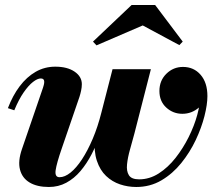

<svg xmlns="http://www.w3.org/2000/svg" viewBox="-20 -736 857 766"><path d="M523.5 10Q490 10 458.8 -0.5Q427.5 -11 403.2 -34Q379 -57 366.5 -94.5Q354 -132 358.5 -186L429 -460H582L516 -202.5Q507.5 -171 498.5 -139Q489.5 -107 486.8 -80.2Q484 -53.5 494.2 -37Q504.5 -20.5 535 -20.5Q576.5 -20.5 613.5 -44.2Q650.5 -68 680.5 -106.2Q710.5 -144.5 732.8 -189.2Q755 -234 766.8 -277Q778.5 -320 778.5 -352.5Q778.5 -394.5 761 -418Q743.5 -441.5 710 -442V-468Q737 -468 757.8 -454.2Q778.5 -440.5 790.2 -419.2Q802 -398 802 -375.5Q802 -332 773.5 -307Q745 -282 707.5 -282Q670.5 -282 643.2 -307Q616 -332 616 -373Q616 -414.5 643.8 -441.8Q671.5 -469 710 -469Q753 -469 780.2 -437.8Q807.5 -406.5 807.5 -352.5Q807.5 -319.5 795.8 -273Q784 -226.5 760.8 -177.2Q737.5 -128 703.2 -85.5Q669 -43 624 -16.5Q579 10 523.5 10ZM175 10Q128 10 98.2 -7.8Q68.5 -25.5 59.8 -59.2Q51 -93 67.5 -141L151.5 -386Q153 -390.5 154.8 -397.2Q156.5 -404 156.5 -409.5Q156.5 -423 143 -423Q129.5 -423 111.8 -409.2Q94 -395.5 74.5 -367.5Q55 -339.5 37 -296L11.5 -304.5Q30.5 -354.5 58.5 -391.8Q86.5 -429 122.2 -449.5Q158 -470 200.5 -470Q248.5 -470 277.5 -450.2Q306.5 -430.5 306.5 -400Q306.5 -388 303.5 -374Q300.5 -360 297 -349.5L226.5 -144Q206 -85 202 -57Q198 -29 217.5 -29Q238.5 -29 261.5 -47.5Q284.5 -66 307 -100.2Q329.5 -134.5 349.8 -182Q370 -229.5 384.5 -287H406.5Q395.5 -244.5 380.5 -202Q365.5 -159.5 345.8 -121.2Q326 -83 301 -53.5Q276 -24 244.5 -7Q213 10 175 10ZM365 -555 351 -570 505 -716H599L709 -570L695.5 -556L549.5 -634.5Z"/></svg>

Font: Bodoni Moda 9pt ExtraBold
Style: Italic
Weight: 800
Italic angle: -13°
Designer: Owen Earl
Foundry: indestructible type
Version: Version 2.004